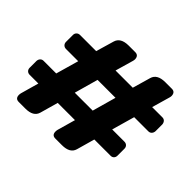

<svg xmlns="http://www.w3.org/2000/svg" viewBox="-153 -922 1143 1143"><g transform="rotate(45 418.5 -350.0)"><path d="M118.2 0Q88.9 0 88.9 -30.8Q88.9 -38.1 90.8 -45.9L123 -160.2H49.8Q36.6 -160.2 28.3 -168.5Q20 -176.8 20 -189.9V-248Q21 -261.2 29.1 -269.5Q37.1 -277.8 49.8 -277.8H155.8L196.8 -421.9H94.2Q81.1 -421.9 72.5 -430.4Q64 -439 64 -452.1V-509.8Q64 -522.9 72.5 -531.5Q81.1 -540 94.2 -540H230L263.2 -653.8Q276.4 -699.7 342.8 -700.2H398.9Q426.8 -700.2 428.2 -669.4Q428.2 -662.1 425.8 -653.8L393.1 -540H538.1L570.8 -653.8Q584 -699.7 650.9 -700.2H707Q734.9 -700.2 736.3 -669.4Q736.3 -662.1 733.9 -653.8L701.2 -540H787.1Q800.3 -540 808.1 -531.5Q815.9 -522.9 816.9 -509.8V-452.1Q815.9 -439 807.9 -430.4Q799.8 -421.9 787.1 -421.9H668L627 -277.8H730Q743.2 -277.8 751.5 -269.5Q759.8 -261.2 759.8 -248V-189.9Q759.8 -176.8 752 -168.5Q744.1 -160.2 731 -160.2H594.2L562 -45.9Q548.8 0 481.9 0H425.8Q397 0 397 -30.8Q397 -38.1 398.9 -45.9L431.2 -160.2H286.1L253.9 -45.9Q240.7 0 173.8 0ZM314.9 -274.9H465.8L507.8 -424.8H356.9Z"/></g></svg>

Font: Days One
Style: Regular
Weight: 400
Designer: Alexander Kalachev, Alexey Maslov, Jovanny Lemonad
Foundry: Alexander Kalachev, Alexey Maslov, Jovanny Lemonad
Version: Version 1.002